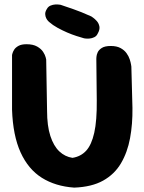

<svg xmlns="http://www.w3.org/2000/svg" viewBox="-20 -854 660 877"><path d="M319 3Q233 -3 171 -42Q109 -81 74 -158Q39 -235 35 -353V-603Q35 -603 37 -610.5Q39 -618 45 -627.5Q51 -637 64.5 -644.5Q78 -652 101 -652Q131 -652 149.5 -641.5Q168 -631 177 -617Q186 -603 188.5 -592.5Q191 -582 191 -582L195 -348Q195 -279 210 -233Q225 -187 251 -162.5Q277 -138 311 -133Q349 -139 373.5 -165.5Q398 -192 410.5 -247.5Q423 -303 422 -396L420 -585Q420 -585 420.5 -594Q421 -603 426 -614.5Q431 -626 445 -635Q459 -644 486 -644Q513 -644 530.5 -634.5Q548 -625 558 -611Q568 -597 572.5 -583Q577 -569 578.5 -559.5Q580 -550 580 -550L585 -361Q586 -287 574 -222.5Q562 -158 532.5 -108Q503 -58 451 -29Q399 0 319 3ZM364 -679Q350 -683 329.5 -689.5Q309 -696 287 -705.5Q265 -715 243 -727Q221 -739 204 -754Q204 -754 199.5 -758.5Q195 -763 191 -771Q187 -779 186.5 -789.5Q186 -800 194 -813Q200 -824 211 -828.5Q222 -833 232.5 -833.5Q243 -834 250 -833Q257 -832 257 -832Q283 -823 315.5 -812Q348 -801 397 -779Q397 -779 405 -773.5Q413 -768 422 -758Q431 -748 434 -733.5Q437 -719 426 -700Q421 -689 410.5 -684Q400 -679 389.5 -678Q379 -677 371.5 -678Q364 -679 364 -679Z"/></svg>

Font: Sour Gummy Black
Style: Bold
Weight: 700
Version: Version 1.000